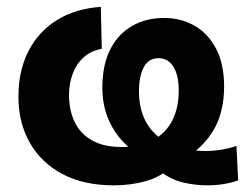

<svg xmlns="http://www.w3.org/2000/svg" viewBox="-20 -538 735 571"><path d="M318.9 13.2Q229.1 13.2 165.7 -20.4Q102.3 -54.1 68.6 -113.6Q34.8 -173.1 34.8 -250.3Q34.8 -327 64.2 -385.1Q93.6 -443.2 148.5 -477.8Q203.4 -512.3 279.8 -517.6L282.7 -392.7Q249.2 -386.8 227.6 -366.5Q206 -346.2 195.6 -317.1Q185.2 -288 185.2 -255.2Q185.2 -222.7 194.1 -194.6Q203 -166.5 221.9 -145.5Q240.8 -124.5 270.4 -112.6Q299.9 -100.8 341.1 -100.8Q397.4 -100.8 435.4 -121.5Q473.3 -142.1 492.4 -179.7Q511.5 -217.3 511.5 -267.9Q511.5 -314.6 495.6 -339.8Q479.6 -365 451.5 -365Q422.2 -365 407.7 -338.4Q393.3 -311.8 393.3 -266.2Q393.3 -224.8 406.6 -191.7Q419.9 -158.6 445.7 -135.8Q471.5 -112.9 508.5 -100.9Q545.6 -88.8 593 -88.8Q612.7 -88.8 635.8 -92.3Q658.8 -95.8 683.2 -104.1L688.3 -1.7Q670.9 5.2 646 9.2Q621.1 13.2 597.3 13.2Q561.3 13.2 525.7 5Q490.2 -3.2 459 -26.7L406.9 -69.5Q347 -103.5 315.7 -156.7Q284.4 -209.9 284.4 -276.4Q284.4 -344.7 307.8 -390.9Q331.3 -437.1 372.8 -460.8Q414.3 -484.6 468 -484.6Q518.4 -484.6 558.8 -461.4Q599.1 -438.2 622.8 -392.8Q646.5 -347.4 646.5 -280.6Q646.5 -210.9 620 -160Q593.5 -109.1 539.2 -72.4L483.9 -38.1Q458.3 -12.3 414 0.5Q369.7 13.2 318.9 13.2Z"/></svg>

Font: Commissioner Thin
Style: Regular
Weight: 100
Designer: Kostas Bartsokas
Foundry: Kostas Bartsokas
Version: Version 1.001;gftools[0.9.23]